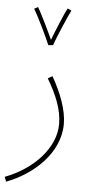

<svg xmlns="http://www.w3.org/2000/svg" viewBox="-66 -714 484 980"><g transform="rotate(5 176.5 -224.0)"><path d="M158 -483 182 -485C197 -529 246 -642 260 -669L240 -678C229 -660 190 -566 169 -511C148 -558 104 -648 89 -672L70 -662C95 -620 140 -525 158 -483ZM4 230C142 178 272 60 272 -89C272 -161 239 -246 193 -327L170 -314C216 -236 248 -162 248 -86C248 37 138 152 -5 206Z"/></g></svg>

Font: Noto Sans Arabic UI Th
Style: Regular
Weight: 100
Designer: Monotype Design Team, Nadine Chahine and Nizar Qandah
Foundry: Monotype Imaging Inc.
Version: Version 2.010